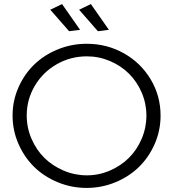

<svg xmlns="http://www.w3.org/2000/svg" viewBox="-20 -921 854 947"><path d="M286.1 -900.9 375 -773.9 320.8 -767.1 228 -873ZM428.2 -900.9 517.1 -773.9 462.9 -767.1 370.1 -873ZM407.2 -705.1Q507.3 -705.1 591.1 -658Q674.8 -610.8 723.4 -529.3Q772 -447.8 772 -351.1Q772 -277.8 743.4 -211.9Q714.8 -146 666 -98.1Q617.2 -50.3 549.6 -22.2Q481.9 5.9 407.2 5.9Q332.5 5.9 264.6 -22.2Q196.8 -50.3 148.2 -98.1Q99.6 -146 70.8 -211.9Q42 -277.8 42 -351.1Q42 -423.8 70.8 -489.3Q99.6 -554.7 148.2 -602.1Q196.8 -649.4 264.6 -677.2Q332.5 -705.1 407.2 -705.1ZM408.2 -643.1Q328.1 -643.1 260 -604.2Q191.9 -565.4 151.9 -498Q111.8 -430.7 111.8 -351.1Q111.8 -291 135.5 -236.3Q159.2 -181.6 199 -142.3Q238.8 -103 293.7 -79.6Q348.6 -56.2 408.2 -56.2Q467.8 -56.2 522 -79.6Q576.2 -103 615.7 -142.3Q655.3 -181.6 678.7 -236.3Q702.1 -291 702.1 -351.1Q702.1 -410.6 678.7 -464.8Q655.3 -519 615.7 -558.1Q576.2 -597.2 522 -620.1Q467.8 -643.1 408.2 -643.1Z"/></svg>

Font: Montserrat arm Light
Style: Regular
Weight: 300
Designer: Julieta Ulanovsky
Foundry: Julieta Ulanovsky
Version: Version 6.000;PS 006.000;hotconv 1.0.88;makeotf.lib2.5.64775